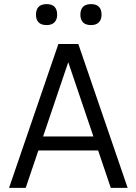

<svg xmlns="http://www.w3.org/2000/svg" viewBox="-20 -914 664 934"><path d="M155 -842Q155 -894 207 -894Q258 -894 258 -842Q258 -819 245 -805.5Q232 -792 207 -792Q180 -792 167.5 -805.5Q155 -819 155 -842ZM371 -842Q371 -894 423 -894Q474 -894 474 -842Q474 -819 461 -805.5Q448 -792 423 -792Q396 -792 383.5 -805.5Q371 -819 371 -842ZM144 -250H473V-182H144ZM24 0 264 -700H342L105 0ZM601 0H519L282 -700H361Z"/></svg>

Font: Haskoy
Style: Regular
Weight: 400
Designer: Ertekin Erdin
Foundry: Ertekin Erdin
Version: Version 1.500